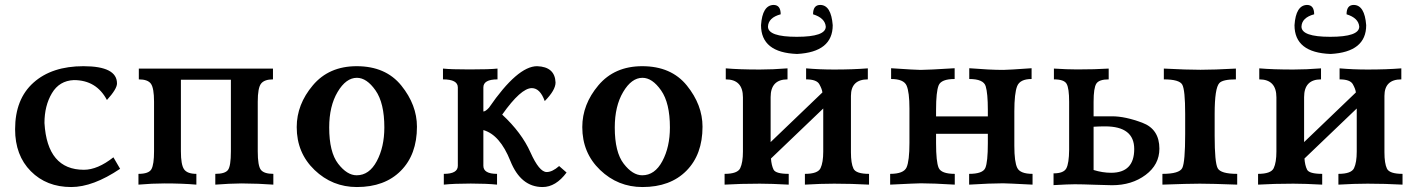

<svg xmlns="http://www.w3.org/2000/svg" viewBox="-20 -752 5787 782"><path d="M270 9.8Q169.4 9.8 105.5 -54.7Q41.5 -119.1 41.5 -225.6Q41.5 -348.6 116.5 -415.5Q191.4 -482.4 319.8 -482.4Q456.5 -482.4 456.5 -412.1Q456.5 -389.6 415.5 -344.7Q372.6 -425.8 280.8 -425.8Q221.7 -423.3 191.4 -372.3Q161.1 -321.3 161.1 -251Q172.4 -60.5 321.8 -60.5Q377.4 -60.5 441.9 -111.3L469.2 -64.5Q358.9 9.8 270 9.8Z M1093.3 0Q1037.1 -4.4 963.4 -4.9Q913.6 -4.4 856.9 0V-43.9Q896.5 -43.9 908.4 -59.6Q920.4 -75.2 920.4 -135.7V-427.2H716.8V-135.7Q716.8 -81.1 729.7 -62.5Q742.7 -43.9 779.8 -43.9V0Q723.6 -4.9 649.9 -4.9Q600.1 -4.9 543.9 0V-43.9Q586.4 -43.9 596.9 -63.2Q607.4 -82.5 607.4 -135.7V-337.9Q607.4 -393.1 594.7 -410.9Q582 -428.7 545.4 -428.7V-472.7H1091.8V-428.7Q1057.1 -428.7 1043.5 -411.6Q1029.8 -394.5 1029.8 -337.9V-135.7Q1029.8 -76.2 1042.7 -60.1Q1055.7 -43.9 1093.3 -43.9Z M1433.6 9.8Q1333.5 9.8 1261 -59.8Q1188.5 -129.4 1188.5 -234.4Q1188.5 -326.7 1254.2 -404.5Q1319.8 -482.4 1432.6 -482.4Q1550.8 -482.4 1614.5 -403.6Q1678.2 -324.7 1678.2 -235.8Q1678.2 -122.6 1612.5 -56.4Q1546.9 9.8 1433.6 9.8ZM1432.6 -38.1Q1483.9 -38.1 1514.6 -95.7Q1545.4 -153.3 1545.4 -232.9Q1545.4 -332.5 1509.5 -383.8Q1473.6 -435.1 1433.6 -435.1Q1389.2 -435.1 1355 -377.4Q1320.8 -319.8 1320.8 -232.9Q1320.8 -132.3 1357.2 -85.2Q1393.6 -38.1 1432.6 -38.1Z M2189.9 9.8Q2101.1 9.8 2058.6 -96.7Q2016.1 -203.1 1948.7 -222.2V-76.7Q1948.7 -43.9 2004.4 -43.9V0Q1961.4 -4.4 1897.5 -4.4Q1829.6 -4.4 1787.6 0V-43.9Q1844.7 -43.9 1844.7 -76.7V-396Q1844.7 -428.7 1784.2 -428.7V-472.7Q1816.4 -469.2 1892.1 -469.2Q1974.1 -469.2 2006.3 -472.7V-428.7Q1948.7 -428.7 1948.7 -396V-297.9Q1957.5 -297.9 1971.7 -313.5Q2087.9 -482.4 2167.5 -482.4Q2240.2 -480 2242.7 -416Q2242.7 -384.8 2198.7 -340.3Q2179.7 -393.1 2146 -393.1Q2101.6 -393.1 2025.4 -285.2Q2104.5 -211.9 2140.4 -131.6Q2176.3 -51.3 2206.5 -51.3Q2229.5 -51.3 2257.3 -75.7L2287.6 -49.3Q2243.7 9.8 2189.9 9.8Z M2596.7 9.8Q2496.6 9.8 2424.1 -59.8Q2351.6 -129.4 2351.6 -234.4Q2351.6 -326.7 2417.2 -404.5Q2482.9 -482.4 2595.7 -482.4Q2713.9 -482.4 2777.6 -403.6Q2841.3 -324.7 2841.3 -235.8Q2841.3 -122.6 2775.6 -56.4Q2710 9.8 2596.7 9.8ZM2595.7 -38.1Q2647 -38.1 2677.7 -95.7Q2708.5 -153.3 2708.5 -232.9Q2708.5 -332.5 2672.6 -383.8Q2636.7 -435.1 2596.7 -435.1Q2552.2 -435.1 2518.1 -377.4Q2483.9 -319.8 2483.9 -232.9Q2483.9 -132.3 2520.3 -85.2Q2556.6 -38.1 2595.7 -38.1Z M3519.5 0Q3448.7 -3.9 3377.4 -3.9Q3322.8 -3.9 3258.3 0V-43.9Q3311 -43.9 3322 -67.1Q3333 -90.3 3333 -134.8V-310.1L3120.1 -106.4Q3122.1 -78.6 3130.6 -61.3Q3139.2 -43.9 3192.4 -43.9V0Q3121.6 -3.9 3074.7 -3.9Q2995.6 -3.9 2931.2 0V-43.9Q2983.9 -43.9 2994.9 -67.1Q3005.9 -90.3 3005.9 -134.8V-355.5Q3005.9 -428.7 2936 -428.7V-473.6Q2990.7 -468.8 3074.7 -468.8Q3127 -468.8 3187.5 -473.6V-428.7Q3118.7 -428.7 3118.7 -356.4V-173.3L3329.6 -375.5Q3328.1 -389.2 3317.1 -408.9Q3306.2 -428.7 3263.2 -428.7V-473.6Q3317.9 -468.8 3377.4 -468.8Q3454.1 -468.8 3514.6 -473.6V-428.7Q3445.8 -428.7 3445.8 -361.3V-131.8Q3445.8 -86.4 3456.1 -65.2Q3466.3 -43.9 3519.5 -43.9ZM3226.6 -532.2Q3079.6 -537.6 3079.6 -649.4Q3085 -730.5 3130.4 -731.9Q3159.7 -731.9 3159.7 -693.8Q3109.4 -680.2 3107.9 -643.6Q3107.9 -602.1 3225.1 -602.1Q3343.3 -602.1 3343.3 -643.6Q3340.3 -678.7 3291.5 -693.8Q3291.5 -731.9 3320.8 -731.9Q3365.2 -731.4 3371.6 -649.4Q3371.6 -540 3226.6 -532.2Z M4185.5 0Q4080.1 -5.4 4065.4 -5.4Q4015.1 -5.4 3927.2 0V-43.9Q3982.9 -43.9 3993.2 -68.1Q4003.4 -92.3 4003.4 -168.9V-207H3792.5V-168.9Q3792.5 -93.3 3803 -68.6Q3813.5 -43.9 3868.7 -43.9V0Q3779.8 -5.4 3730.5 -5.4Q3715.3 -5.4 3605.5 0V-43.9Q3660.6 -43.9 3672.4 -70.3Q3684.1 -96.7 3684.1 -169.9V-310.1Q3684.1 -377 3672.4 -403.6Q3660.6 -430.2 3609.4 -430.2V-474.1Q3710 -467.3 3729.5 -467.3Q3758.8 -467.3 3868.2 -474.1V-430.2Q3813.5 -430.2 3803 -404.3Q3792.5 -378.4 3792.5 -304.7V-277.8H4003.4V-304.7Q4003.4 -371.6 3994.6 -400.9Q3985.8 -430.2 3927.7 -430.2V-474.1Q4011.7 -467.3 4066.4 -467.3Q4085.9 -467.3 4181.6 -474.1V-430.2Q4134.3 -430.2 4122.8 -401.1Q4111.3 -372.1 4111.3 -298.3V-158.2Q4111.3 -92.3 4123.3 -68.1Q4135.3 -43.9 4185.5 -43.9Z M4505.4 -48.3Q4599.6 -48.3 4599.6 -145Q4599.6 -237.3 4481 -237.3Q4458.5 -237.3 4434.1 -235.8V-59.6Q4470.7 -48.3 4505.4 -48.3ZM4509.3 2.4Q4493.2 2.4 4439.7 0.5Q4386.2 -1.5 4357.4 -1.5Q4332 -1.5 4271 2V-45.9Q4312 -45.9 4323 -66.2Q4334 -86.4 4334.5 -142.1V-337.4Q4334.5 -392.6 4324.2 -410.6Q4314 -428.7 4272.5 -428.7V-472.7Q4327.1 -469.2 4367.2 -469.2Q4440.9 -469.2 4495.6 -472.7V-428.7Q4456.5 -428.7 4445.3 -411.4Q4434.1 -394 4434.1 -337.4V-278.3H4509.8Q4562.5 -278.3 4632.3 -252.2Q4702.1 -226.1 4702.1 -146.5Q4702.1 -81.5 4646 -39.6Q4589.8 2.4 4509.3 2.4ZM5019 0Q4915 -3.9 4866.7 -3.9Q4820.3 -3.9 4714.4 0V-43.9Q4783.7 -43.9 4795.4 -67.9Q4807.1 -91.8 4807.1 -206.1V-288.1Q4807.1 -385.3 4795.4 -407Q4783.7 -428.7 4720.2 -428.7V-472.7Q4814 -467.8 4869.6 -467.8Q4924.3 -467.8 5013.7 -472.7V-428.7Q4960 -428.7 4946.3 -413.6Q4927.2 -393.1 4927.2 -288.6V-199.2Q4927.2 -89.8 4939.5 -66.9Q4951.7 -43.9 5019 -43.9Z M5692.4 0Q5621.6 -3.9 5550.3 -3.9Q5495.6 -3.9 5431.2 0V-43.9Q5483.9 -43.9 5494.9 -67.1Q5505.9 -90.3 5505.9 -134.8V-310.1L5293 -106.4Q5294.9 -78.6 5303.5 -61.3Q5312 -43.9 5365.2 -43.9V0Q5294.4 -3.9 5247.6 -3.9Q5168.5 -3.9 5104 0V-43.9Q5156.7 -43.9 5167.7 -67.1Q5178.7 -90.3 5178.7 -134.8V-355.5Q5178.7 -428.7 5108.9 -428.7V-473.6Q5163.6 -468.8 5247.6 -468.8Q5299.8 -468.8 5360.4 -473.6V-428.7Q5291.5 -428.7 5291.5 -356.4V-173.3L5502.4 -375.5Q5501 -389.2 5490 -408.9Q5479 -428.7 5436 -428.7V-473.6Q5490.7 -468.8 5550.3 -468.8Q5627 -468.8 5687.5 -473.6V-428.7Q5618.7 -428.7 5618.7 -361.3V-131.8Q5618.7 -86.4 5628.9 -65.2Q5639.2 -43.9 5692.4 -43.9ZM5399.4 -532.2Q5252.4 -537.6 5252.4 -649.4Q5257.8 -730.5 5303.2 -731.9Q5332.5 -731.9 5332.5 -693.8Q5282.2 -680.2 5280.8 -643.6Q5280.8 -602.1 5397.9 -602.1Q5516.1 -602.1 5516.1 -643.6Q5513.2 -678.7 5464.4 -693.8Q5464.4 -731.9 5493.7 -731.9Q5538.1 -731.4 5544.4 -649.4Q5544.4 -540 5399.4 -532.2Z"/></svg>

Font: Kelvinch
Style: Bold
Weight: 700
Designer: Paul James Miller
Foundry: High-Logic / Made with FontCreator
Version: Version 3.501;March 28, 2021;FontCreator 13.0.0.2683 64-bit